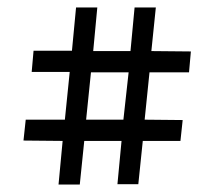

<svg xmlns="http://www.w3.org/2000/svg" viewBox="-20 -480 563 515"><path d="M306 -102H206L194 15H137L148 -102L43 -103L49 -159H154L167 -287H65L70 -344H173L184 -460H241L230 -343H330L341 -460H398L386 -343L492 -342L487 -286H381L368 -159L470 -158L464 -102H363L351 14H295ZM211 -159H311L325 -286H224Z"/></svg>

Font: Genos SemiBold
Style: Italic
Weight: 600
Italic angle: -8°
Version: Version 1.010